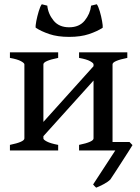

<svg xmlns="http://www.w3.org/2000/svg" viewBox="-20 -696 646 888"><path d="M25.9 0V-25.9Q92.8 -39.6 92.8 -55.7V-398.4Q92.8 -404.3 76.9 -413.1Q61 -421.9 25.9 -428.2V-454.1H249V-428.2Q180.7 -414.6 180.7 -398.4V-55.7Q180.7 -49.8 197 -41.3Q213.4 -32.7 249 -25.9V0ZM142.6 -23.9V-89.8L432.6 -412.1V-345.7ZM345.7 0V-25.9Q412.6 -39.6 412.6 -55.7V-398.4Q412.6 -404.3 396.7 -413.1Q380.9 -421.9 345.7 -428.2V-454.1H568.8V-428.2Q500.5 -414.6 500.5 -398.4V-36.1Q500.5 -25.9 568.8 -25.9V0ZM579.1 -39.1 592.8 -24.9Q589.8 -19.5 576.2 1.7Q562.5 22.9 545.2 50Q527.8 77.1 512.5 100.6Q497.1 124 490.2 134.3Q478.5 146 457.8 156.7Q437 167.5 424.8 171.9Q418 166 410.6 157.2L513.2 0L470.7 -39.1ZM145 -567.9Q143.6 -576.2 147.9 -598.6Q152.3 -621.1 159.2 -644Q166 -667 173.3 -676.3L198.7 -669.9Q202.6 -631.8 227.8 -600.8Q252.9 -569.8 299.8 -569.8Q346.7 -569.8 371.8 -600.8Q397 -631.8 401.4 -669.9L427.7 -676.3Q434.6 -667 441.4 -644Q448.2 -621.1 452.1 -598.6Q456.1 -576.2 455.1 -567.9Q430.2 -551.3 391.6 -538.3Q353 -525.4 299.8 -525.4Q246.6 -525.4 208.3 -538.3Q169.9 -551.3 145 -567.9Z"/></svg>

Font: Gentium Book Plus
Style: Regular
Weight: 400
Designer: Victor Gaultney, Annie Olsen, Iska Routamaa, Becca Hirsbrunner
Foundry: SIL International
Version: Version 6.101